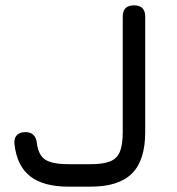

<svg xmlns="http://www.w3.org/2000/svg" viewBox="-20 -698 662 718"><path d="M236 0Q142.5 0 92.8 -38.8Q43 -77.5 34 -160Q32 -181 43 -192.5Q54 -204 75 -204Q113.5 -204 118 -162Q124 -116.5 150.5 -100.2Q177 -84 236 -84H319Q365.5 -84 391.8 -94.5Q418 -105 428.5 -131Q439 -157 439 -204V-636Q439 -678 481 -678Q523 -678 523 -636V-204Q523 -98.5 473.5 -49.2Q424 0 319 0Z"/></svg>

Font: Jura Light
Style: Bold
Weight: 700
Version: Version 5.104